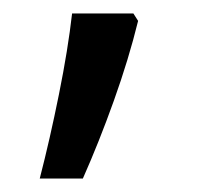

<svg xmlns="http://www.w3.org/2000/svg" viewBox="-20 -135 293 285"><path d="M185 -104Q171 -47 149 14.5Q127 76 103 130H39Q54 72 67.5 5Q81 -62 87 -115H178Z"/></svg>

Font: Noto Sans SemiCondensed
Style: Regular
Weight: 400
Width: 4
Designer: Monotype Design Team
Foundry: Monotype Imaging Inc.
Version: Version 2.013; ttfautohint (v1.8.4.7-5d5b)